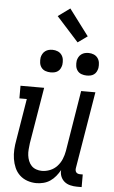

<svg xmlns="http://www.w3.org/2000/svg" viewBox="-63 -1011 627 1060"><g transform="rotate(5 250.0 -480.5)"><path d="M180 8Q154 8 129.5 -0.5Q105 -9 87 -26Q69 -43 59 -66Q49 -89 45 -114.5Q41 -140 42.5 -166.5Q44 -193 49 -219L87 -450H46V-520H177L125 -208Q123 -191 121.5 -174Q120 -157 122 -141Q124 -125 130 -110Q136 -95 146.5 -84Q157 -73 172.5 -67.5Q188 -62 204 -62Q227 -62 249.5 -71Q272 -80 288.5 -98Q305 -116 314 -138Q323 -160 327 -183L382 -520H461L390 -93Q389 -87 390 -81Q391 -75 394.5 -70.5Q398 -66 404 -64Q410 -62 416 -62H431V8H404Q386 8 367.5 3.5Q349 -1 335.5 -12Q322 -23 315 -40Q308 -57 310 -76Q300 -58 286.5 -41.5Q273 -25 256 -13.5Q239 -2 219 3Q199 8 180 8ZM405 -608Q390 -608 376 -613Q362 -618 353.5 -629.5Q345 -641 343 -655.5Q341 -670 343 -685Q345 -695 350.5 -705Q356 -715 365 -721.5Q374 -728 384 -730.5Q394 -733 405 -733Q420 -733 433.5 -727.5Q447 -722 455.5 -710.5Q464 -699 466 -684.5Q468 -670 466 -655Q464 -645 459 -635Q454 -625 445 -618.5Q436 -612 425.5 -610Q415 -608 405 -608ZM205 -608Q190 -608 176 -613Q162 -618 153.5 -629.5Q145 -641 143 -655.5Q141 -670 143 -685Q145 -695 150.5 -705Q156 -715 165 -721.5Q174 -728 184 -730.5Q194 -733 205 -733Q220 -733 233.5 -727.5Q247 -722 255.5 -710.5Q264 -699 266 -684.5Q268 -670 266 -655Q264 -645 259 -635Q254 -625 245 -618.5Q236 -612 225.5 -610Q215 -608 205 -608ZM339 -786 217 -921 283 -969 392 -824Z"/></g></svg>

Font: Iosevka Gothic
Style: Italic
Weight: 400
Italic angle: -9°
Monospace: yes
Designer: Belleve Invis
Foundry: Belleve Invis
Version: Version 15.5.1; ttfautohint (v1.8.4)